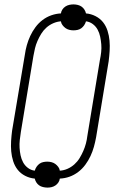

<svg xmlns="http://www.w3.org/2000/svg" viewBox="-20 -804 540 873"><path d="M196 49Q186 49 175.5 46.5Q165 44 157.5 38.5Q150 33 145 25Q140 17 138 8Q115 6 94.5 -4.5Q74 -15 60.5 -32Q47 -49 40 -71Q33 -93 31 -116Q29 -139 30.5 -163Q32 -187 35 -210L93 -555Q96 -577 102 -598.5Q108 -620 117.5 -640.5Q127 -661 141 -680Q155 -699 173.5 -713Q192 -727 213.5 -734.5Q235 -742 257 -743Q258 -752 263.5 -760.5Q269 -769 277.5 -774.5Q286 -780 295.5 -782Q305 -784 314 -784Q324 -784 334 -781.5Q344 -779 351.5 -773.5Q359 -768 364 -760Q369 -752 371 -743Q394 -741 414.5 -730.5Q435 -720 448.5 -703Q462 -686 469 -664Q476 -642 478 -619Q480 -596 478.5 -572Q477 -548 474 -525L417 -180Q413 -158 407 -136.5Q401 -115 391.5 -94.5Q382 -74 368 -55Q354 -36 335.5 -22Q317 -8 296 -0.5Q275 7 252 8Q251 17 245.5 25.5Q240 34 231.5 39.5Q223 45 214 47Q205 49 196 49ZM252 -28Q270 -29 287 -36.5Q304 -44 318 -56.5Q332 -69 341.5 -84.5Q351 -100 358.5 -117Q366 -134 370.5 -151Q375 -168 377 -185L434 -530Q438 -549 440 -567Q442 -585 440.5 -602.5Q439 -620 435.5 -637Q432 -654 424 -669Q416 -684 402 -694.5Q388 -705 371 -707Q368 -697 362.5 -689Q357 -681 349.5 -675.5Q342 -670 332.5 -668Q323 -666 314 -666Q304 -666 294.5 -668.5Q285 -671 277.5 -676.5Q270 -682 264 -690Q258 -698 257 -707Q240 -706 222.5 -698.5Q205 -691 191 -678.5Q177 -666 167.5 -650.5Q158 -635 150.5 -618Q143 -601 139 -584Q135 -567 132 -550L75 -205Q72 -186 70 -168Q68 -150 69 -132.5Q70 -115 73.5 -98Q77 -81 85 -66Q93 -51 107 -40.5Q121 -30 138 -28Q141 -38 146.5 -46Q152 -54 159.5 -59.5Q167 -65 176.5 -67Q186 -69 195 -69Q205 -69 214.5 -66.5Q224 -64 231.5 -58.5Q239 -53 245 -45Q251 -37 252 -28Z"/></svg>

Font: Iosevka Extralight Oblique
Style: Regular
Weight: 200
Italic angle: -9°
Monospace: yes
Designer: Belleve Invis
Foundry: Belleve Invis
Version: Version 32.5.0; ttfautohint (v1.8.4)